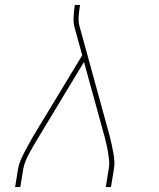

<svg xmlns="http://www.w3.org/2000/svg" viewBox="-20 -755 640 775"><path d="M41 0 53 -74Q56 -91 63 -107.5Q70 -124 78.5 -140.5Q87 -157 96 -173Q105 -189 114 -205L312 -532L281 -644Q276 -664 277 -685Q278 -706 281 -728L282 -735H303L302 -728Q299 -708 297.5 -688Q296 -668 301 -649L423 -205Q427 -189 430.5 -173Q434 -157 437 -140.5Q440 -124 441.5 -107.5Q443 -91 440 -74L428 0H407L419 -74Q422 -90 420.5 -106Q419 -122 416.5 -138Q414 -154 410.5 -169Q407 -184 403 -200L319 -505L132 -195Q123 -180 114.5 -165.5Q106 -151 98 -136Q90 -121 83.5 -105.5Q77 -90 74 -74L62 0Z"/></svg>

Font: Iosevka Curly Slab ThEx
Style: Italic
Weight: 100
Width: 7
Italic angle: -9°
Monospace: yes
Designer: Belleve Invis
Foundry: Belleve Invis
Version: Version 11.1.0; ttfautohint (v1.8.3)